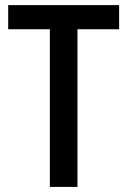

<svg xmlns="http://www.w3.org/2000/svg" viewBox="-20 -734 500 754"><path d="M284.2 -619.1V0H175.8V-619.1H12.2V-713.9H447.8V-619.1Z"/></svg>

Font: Open Sans
Style: Regular
Weight: 600
Width: 3
Foundry: Ascender Corporation
Version: Version 1.000